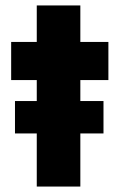

<svg xmlns="http://www.w3.org/2000/svg" viewBox="-20 -685 438 705"><path d="M115 0V-195H35V-314H115V-391H21V-531H115V-665H275V-531H378V-391H275V-314H360V-195H275V0Z"/></svg>

Font: Lexend Deca
Style: Bold
Weight: 700
Designer: Bonnie Shaver-Troup, Thomas Jockin
Foundry: Lexend
Version: Version 1.008; ttfautohint (v1.8.4.7-5d5b)